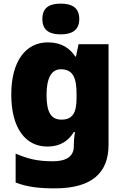

<svg xmlns="http://www.w3.org/2000/svg" viewBox="-20 -847 683 1056"><path d="M314 -827C258 -827 213 -810 213 -742C213 -676 258 -658 314 -658C369 -658 416 -676 416 -742C416 -810 369 -827 314 -827ZM243 -614C124 -614 42 -514 42 -327C42 -140 122 -41 240 -41C316 -41 360 -77 386 -121H392C388 -94 386 -69 386 -52V-42C386 11 348 40 271 40C184 40 133 26 66 -2V157C129 181 193 189 282 189C482 189 577 106 577 -50V-604H412L398 -536H394C365 -580 320 -614 243 -614ZM315 -466C383 -466 401 -416 401 -330V-307C401 -228 380 -189 318 -189C262 -189 236 -228 236 -324C236 -417 262 -466 315 -466Z"/></svg>

Font: Noto Sans Tamil UI Black
Style: Regular
Weight: 900
Designer: Jelle Bosma - Monotype Design Team
Foundry: Monotype Imaging Inc.
Version: Version 2.004